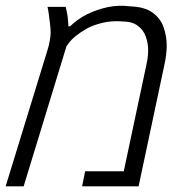

<svg xmlns="http://www.w3.org/2000/svg" viewBox="-38 -657 650 677"><path d="M-18.1 0 129.9 -481.9Q134.8 -496.6 137.7 -514.4Q140.6 -532.2 140.6 -542Q140.6 -553.2 138.4 -573.2Q136.2 -593.3 133.5 -611.1Q130.9 -628.9 129.4 -632.8H193.8Q196.8 -619.6 199 -607.7Q201.2 -595.7 201.7 -585.4Q203.1 -573.7 203.1 -564.5H209.5Q260.3 -614.3 343.8 -632.3Q381.8 -639.6 418 -634.8Q471.7 -633.3 500 -612.5Q528.3 -591.8 539.1 -560.5Q549.8 -529.3 549.8 -496.6Q549.8 -463.4 541 -425.3L450.7 0H251.5L262.2 -53.2H398.4L477.5 -425.3Q484.4 -454.6 484.4 -480Q484.4 -503.9 476.3 -527.3Q468.3 -550.8 448.2 -565.9Q428.2 -581.1 393.1 -581.5Q355.5 -584.5 322 -576.2Q288.6 -567.9 267.1 -555.7Q221.2 -528.8 203.6 -503.9L196.3 -493.7L45.4 0Z"/></svg>

Font: Open Sans Light
Style: Italic
Weight: 300
Italic angle: -12°
Designer: Monotype Design Team
Foundry: Monotype Imaging Inc.
Version: Version 3.003; ttfautohint (v1.8.4)